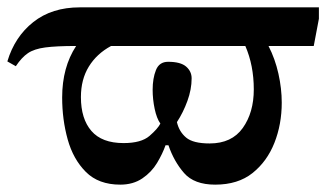

<svg xmlns="http://www.w3.org/2000/svg" viewBox="-27 -491 888 522"><path d="M300 11Q241 11 206.5 -23.5Q172 -58 157 -112Q142 -166 142 -226Q142 -308 180 -366Q126 -366 96 -362Q66 -358 49 -346.5Q32 -335 16 -311L-7 -324Q13 -391 63.5 -431Q114 -471 190 -471H840V-440L826 -366H703Q721 -331 730 -290.5Q739 -250 739 -212Q739 -153 719 -102.5Q699 -52 659.5 -20.5Q620 11 558 11Q501 11 473.5 -20.5Q446 -52 431 -96H423Q415 -73 400 -48Q385 -23 360 -6Q335 11 300 11ZM640 -366H275Q236 -345 214.5 -310Q193 -275 193 -227Q193 -168 221.5 -135Q250 -102 309 -102Q357 -102 379.5 -121.5Q402 -141 409 -155Q399 -169 393.5 -195Q388 -221 388 -247Q388 -278 397 -300.5Q406 -323 430 -323Q464 -323 479 -310Q494 -297 494 -278Q494 -248 482.5 -216.5Q471 -185 454 -159Q460 -133 479 -117Q498 -101 543 -101Q603 -101 633 -143Q663 -185 663 -248Q663 -313 640 -366Z"/></svg>

Font: STIX Two Text SemiBold
Style: Regular
Weight: 600
Designer: Ross Mills, John Hudson & Paul Hanslow, Tiro Typeworks Ltd; with prior portions MicroPress Inc., and Coen Hoffman.
Foundry: Tiro Typeworks Ltd
Version: Version 2.13 b171